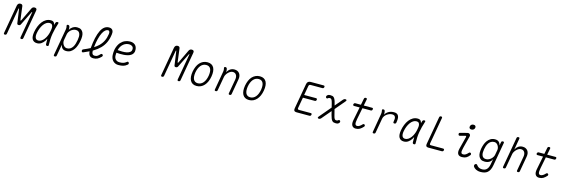

<svg xmlns="http://www.w3.org/2000/svg" viewBox="65 -2388 12471 4247"><g transform="rotate(15 6300.0 -264.0)"><path d="M445 -22Q442 -6 432.5 2Q423 10 406.5 10Q390 10 384 2Q378 -6 380 -22L486 -622Q487 -628 485 -629Q485 -630 483 -630Q478 -630 473 -622L315 -303Q308 -287 296 -280Q284 -273 268 -273Q252 -273 242.5 -280Q233 -287 231 -303L186 -622Q184 -631 179.5 -630Q175 -629 173 -622L68 -22Q65 -6 55.5 2Q46 10 29.5 10Q13 10 6.5 2Q0 -6 3 -22L118 -678Q125 -709 142 -724.5Q159 -740 188 -740Q211 -740 224 -729.5Q237 -719 240 -698L279 -391Q281 -380 287 -380Q293 -380 299 -391L446 -698Q456 -719 472.5 -729.5Q489 -740 512 -740Q541 -740 554 -724.5Q567 -709 560 -678Z M764 10Q724 10 696.5 -5Q669 -20 653 -48Q637 -76 634 -117.5Q631 -159 640 -212Q652 -282 677 -345Q702 -408 739 -456Q776 -504 824.5 -532Q873 -560 932 -560Q979 -560 1001 -536Q1021 -513 1027 -479Q1034 -503 1041 -528Q1047 -545 1058 -552.5Q1069 -560 1085 -560Q1102 -560 1107 -552.5Q1112 -545 1106 -528Q1085 -463 1069 -402Q1053 -341 1042.5 -280Q1032 -219 1028.5 -155.5Q1025 -92 1028 -21Q1030 -6 1022.5 2Q1015 10 998.5 10Q982 10 974 2Q966 -6 964 -21Q960 -86 962 -145Q950 -119 934 -95Q904 -49 861.5 -19.5Q819 10 764 10ZM777 -55Q813 -55 846.5 -76.5Q880 -98 907 -133.5Q934 -169 953 -214Q971 -254 980 -296Q983 -313 987 -331L993 -367Q999 -401 995 -429.5Q991 -458 975 -476.5Q959 -495 922 -495Q883 -495 847.5 -472Q812 -449 783.5 -409Q755 -369 734.5 -317.5Q714 -266 704 -209Q691 -136 709.5 -95.5Q728 -55 777 -55Z M1367 -458Q1377 -476 1392.5 -494Q1408 -512 1429 -526.5Q1450 -541 1476.5 -550.5Q1503 -560 1537 -560Q1595 -560 1628 -536.5Q1661 -513 1676 -475.5Q1691 -438 1691 -390.5Q1691 -343 1682 -295Q1672 -239 1654 -185Q1636 -131 1606 -87.5Q1576 -44 1533 -17Q1490 10 1431 10Q1376 10 1345.5 -19Q1315 -48 1305 -98L1259 158Q1257 174 1247.5 182Q1238 190 1221 190Q1204 190 1198 182Q1192 174 1195 158L1304 -459Q1307 -478 1305 -494Q1303 -510 1299 -528Q1295 -544 1301.5 -552Q1308 -560 1325 -560Q1342 -560 1350.5 -552Q1359 -544 1363 -528Q1368 -509 1368.5 -494Q1369 -479 1367 -458ZM1522 -497Q1491 -497 1461.5 -484Q1432 -471 1409 -450.5Q1386 -430 1370 -404Q1354 -378 1350 -352L1324 -209Q1320 -184 1326 -156.5Q1332 -129 1346.5 -106Q1361 -83 1383 -68Q1405 -53 1432 -53Q1478 -53 1509.5 -73.5Q1541 -94 1562.5 -128Q1584 -162 1596.5 -205Q1609 -248 1617 -292Q1624 -333 1624.5 -369.5Q1625 -406 1614.5 -434.5Q1604 -463 1582 -480Q1560 -497 1522 -497Z M2231 -75Q2190 -32 2148.5 -11Q2107 10 2052 10Q2017 10 1993.5 -2.5Q1970 -15 1956.5 -37Q1943 -59 1939 -90Q1937 -104 1936 -119Q1876 -89 1806 -60Q1790 -54 1780.5 -58.5Q1771 -63 1767 -80Q1764 -97 1769.5 -107.5Q1775 -118 1792 -125Q1874 -159 1941 -194Q1954 -330 1975 -427Q2000 -538 2035.5 -607.5Q2071 -677 2116.5 -708.5Q2162 -740 2216 -740Q2251 -740 2272 -728Q2293 -716 2303.5 -696.5Q2314 -677 2316 -653.5Q2318 -630 2314 -606Q2301 -502 2264 -421.5Q2227 -341 2164.5 -277Q2102 -213 2013 -160Q2007 -157 2000 -153Q2000 -143 2001 -135Q2002 -107 2009.5 -89Q2017 -71 2031.5 -62Q2046 -53 2071 -53Q2109 -53 2134.5 -71.5Q2160 -90 2185 -118Q2197 -130 2209 -131.5Q2221 -133 2232 -123Q2243 -113 2242 -100Q2241 -87 2231 -75ZM2006 -232Q2065 -269 2111 -313Q2168 -368 2202 -438Q2236 -508 2249 -600Q2251 -615 2250 -629Q2249 -643 2244.5 -653Q2240 -663 2231 -669Q2222 -675 2208 -675Q2182 -675 2151 -651Q2120 -627 2091 -571.5Q2062 -516 2039 -425Q2018 -345 2006 -232Z M2836 -102Q2845 -88 2842.5 -74.5Q2840 -61 2825 -50Q2782 -14 2735.5 -2Q2689 10 2625 10Q2589 10 2557.5 -3Q2526 -16 2502.5 -40Q2479 -64 2465.5 -97.5Q2452 -131 2450 -171Q2446 -274 2471 -347.5Q2496 -421 2538.5 -468Q2581 -515 2635.5 -537.5Q2690 -560 2747 -560Q2818 -560 2860.5 -523.5Q2903 -487 2908 -417Q2912 -369 2894.5 -336.5Q2877 -304 2845.5 -283.5Q2814 -263 2772.5 -253Q2731 -243 2686.5 -239.5Q2642 -236 2598 -237.5Q2554 -239 2517 -242Q2515 -225 2514.5 -207.5Q2514 -190 2514 -171Q2515 -144 2525 -122.5Q2535 -101 2551 -86Q2567 -71 2588 -63Q2609 -55 2633 -55Q2659 -55 2680 -57Q2701 -59 2719.5 -64.5Q2738 -70 2755 -79Q2772 -88 2789 -102Q2805 -115 2816 -115Q2827 -115 2836 -102ZM2528 -305Q2576 -301 2633 -300Q2690 -299 2737.5 -309Q2785 -319 2815 -345Q2845 -371 2841 -420Q2840 -439 2831.5 -453Q2823 -467 2809.5 -476Q2796 -485 2779 -490Q2762 -495 2742 -495Q2711 -495 2678 -484.5Q2645 -474 2616 -451Q2587 -428 2564 -392.5Q2541 -357 2528 -305Z M4045 -22Q4042 -6 4032.5 2Q4023 10 4006.5 10Q3990 10 3984 2Q3978 -6 3980 -22L4086 -622Q4087 -628 4085 -629Q4085 -630 4083 -630Q4078 -630 4073 -622L3915 -303Q3908 -287 3896 -280Q3884 -273 3868 -273Q3852 -273 3842.5 -280Q3833 -287 3831 -303L3786 -622Q3784 -631 3779.5 -630Q3775 -629 3773 -622L3668 -22Q3665 -6 3655.5 2Q3646 10 3629.5 10Q3613 10 3606.5 2Q3600 -6 3603 -22L3718 -678Q3725 -709 3742 -724.5Q3759 -740 3788 -740Q3811 -740 3824 -729.5Q3837 -719 3840 -698L3879 -391Q3881 -380 3887 -380Q3893 -380 3899 -391L4046 -698Q4056 -719 4072.5 -729.5Q4089 -740 4112 -740Q4141 -740 4154 -724.5Q4167 -709 4160 -678Z M4418 10Q4365 10 4328.5 -10.5Q4292 -31 4271.5 -68.5Q4251 -106 4246.5 -158.5Q4242 -211 4253 -275Q4265 -340 4287.5 -392.5Q4310 -445 4344 -482Q4378 -519 4422.5 -539.5Q4467 -560 4520 -560Q4574 -560 4610.5 -539.5Q4647 -519 4667 -482Q4687 -445 4691 -393Q4695 -341 4684 -277Q4673 -212 4649.5 -159Q4626 -106 4592 -68.5Q4558 -31 4514.5 -10.5Q4471 10 4418 10ZM4430 -55Q4466 -55 4497 -70.5Q4528 -86 4552.5 -115Q4577 -144 4594 -185.5Q4611 -227 4620 -277Q4628 -327 4626 -367Q4624 -407 4610.5 -435.5Q4597 -464 4572 -479.5Q4547 -495 4509 -495Q4471 -495 4439.5 -479.5Q4408 -464 4384 -435Q4360 -406 4343 -365.5Q4326 -325 4317 -275Q4309 -225 4311.5 -184.5Q4314 -144 4328 -115Q4342 -86 4367.5 -70.5Q4393 -55 4430 -55Z M4930 -560Q4946 -560 4955 -552Q4964 -544 4968 -528Q4973 -509 4973.5 -490Q4974 -471 4972 -450Q4998 -503 5040 -531.5Q5082 -560 5137 -560Q5177 -560 5206.5 -545.5Q5236 -531 5254.5 -505.5Q5273 -480 5279 -445Q5285 -410 5277 -368L5216 -22Q5214 -6 5204.5 2Q5195 10 5178 10Q5161 10 5155 2Q5149 -6 5152 -22L5210 -351Q5215 -380 5212 -406.5Q5209 -433 5197 -453.5Q5185 -474 5165 -486Q5145 -498 5115 -498Q5088 -498 5061 -483Q5034 -468 5011.5 -445Q4989 -422 4973 -394Q4957 -366 4953 -341L4896 -22Q4894 -6 4884.5 2Q4875 10 4858 10Q4841 10 4835 2Q4829 -6 4832 -22L4907 -452Q4911 -471 4909.5 -490.5Q4908 -510 4903 -528Q4900 -544 4906.5 -552Q4913 -560 4930 -560Z M5618 10Q5565 10 5528.5 -10.5Q5492 -31 5471.5 -68.5Q5451 -106 5446.5 -158.5Q5442 -211 5453 -275Q5465 -340 5487.5 -392.5Q5510 -445 5544 -482Q5578 -519 5622.5 -539.5Q5667 -560 5720 -560Q5774 -560 5810.5 -539.5Q5847 -519 5867 -482Q5887 -445 5891 -393Q5895 -341 5884 -277Q5873 -212 5849.5 -159Q5826 -106 5792 -68.5Q5758 -31 5714.5 -10.5Q5671 10 5618 10ZM5630 -55Q5666 -55 5697 -70.5Q5728 -86 5752.5 -115Q5777 -144 5794 -185.5Q5811 -227 5820 -277Q5828 -327 5826 -367Q5824 -407 5810.5 -435.5Q5797 -464 5772 -479.5Q5747 -495 5709 -495Q5671 -495 5639.5 -479.5Q5608 -464 5584 -435Q5560 -406 5543 -365.5Q5526 -325 5517 -275Q5509 -225 5511.5 -184.5Q5514 -144 5528 -115Q5542 -86 5567.5 -70.5Q5593 -55 5630 -55Z M6770 -414H7043Q7057 -414 7063.5 -405Q7070 -396 7067 -381Q7065 -367 7055.5 -358Q7046 -349 7032 -349H6759L6715 -101Q6712 -83 6720 -74Q6728 -65 6746 -65H7016Q7030 -65 7036 -56Q7042 -47 7039 -32Q7036 -18 7027 -9Q7018 0 7004 0H6706Q6669 0 6654 -18Q6639 -36 6645 -74L6748 -656Q6755 -694 6776.5 -712Q6798 -730 6835 -730H7133Q7147 -730 7153 -721Q7159 -712 7157 -698Q7154 -683 7145 -674Q7136 -665 7122 -665H6852Q6833 -665 6822.5 -656Q6812 -647 6808 -629Z M7695 -518 7500 -287 7532 -159Q7539 -128 7546 -107.5Q7553 -87 7561 -75.5Q7569 -64 7578.5 -59.5Q7588 -55 7600 -55Q7617 -55 7627.5 -59.5Q7638 -64 7649 -74Q7656 -81 7667.5 -78.5Q7679 -76 7687 -66Q7694 -56 7692 -41Q7690 -26 7677 -14Q7664 -1 7648.5 4.5Q7633 10 7605 10Q7578 10 7558.5 4.5Q7539 -1 7523 -18Q7507 -35 7494.5 -65.5Q7482 -96 7469 -145L7449 -227L7265 -10Q7256 0 7244 5Q7232 10 7220 10Q7212 10 7205 7.5Q7198 5 7194 -0.5Q7190 -6 7191 -14Q7192 -22 7201 -32L7430 -303L7408 -391Q7400 -424 7392.5 -444.5Q7385 -465 7377 -476Q7369 -487 7360 -491Q7351 -495 7340 -495Q7323 -495 7312.5 -490.5Q7302 -486 7291 -476Q7284 -469 7272.5 -471.5Q7261 -474 7253 -484Q7246 -494 7248 -509Q7250 -524 7263 -536Q7276 -549 7291.5 -554.5Q7307 -560 7335 -560Q7362 -560 7381.5 -554.5Q7401 -549 7416.5 -532.5Q7432 -516 7445 -485.5Q7458 -455 7470 -405L7481 -363L7629 -538Q7639 -549 7651 -554.5Q7663 -560 7676 -560Q7684 -560 7691.5 -557.5Q7699 -555 7703 -549.5Q7707 -544 7705.5 -536Q7704 -528 7695 -518Z M8295 -530Q8309 -530 8315.5 -521Q8322 -512 8318 -498Q8316 -483 8307 -474Q8298 -465 8284 -465H8091L8040 -206Q8032 -163 8030 -134Q8028 -105 8033 -87.5Q8038 -70 8049.5 -62.5Q8061 -55 8078 -55Q8105 -55 8133.5 -73.5Q8162 -92 8187 -120Q8198 -132 8210 -133Q8222 -134 8231 -126Q8241 -119 8242 -105.5Q8243 -92 8233 -80Q8213 -59 8194 -42Q8175 -25 8155 -13.5Q8135 -2 8112 4Q8089 10 8062 10Q8029 10 8007.5 -2.5Q7986 -15 7974 -37Q7962 -59 7960.5 -89.5Q7959 -120 7966 -157L8027 -465H7899Q7885 -465 7878.5 -474Q7872 -483 7874 -498Q7878 -512 7887 -521Q7896 -530 7910 -530H8039L8067 -673Q8070 -689 8079 -697Q8088 -705 8105 -705Q8122 -705 8129 -697Q8136 -689 8132 -673L8104 -530Z M8475 10Q8458 10 8452 2Q8446 -6 8449 -22L8523 -452Q8527 -471 8525.5 -490.5Q8524 -510 8520 -528Q8516 -544 8522.5 -552Q8529 -560 8546 -560Q8563 -560 8571.5 -552Q8580 -544 8584 -528Q8589 -509 8589.5 -490Q8590 -471 8588 -450Q8616 -500 8668.5 -530Q8721 -560 8793 -560Q8836 -560 8860.5 -544Q8885 -528 8896 -501.5Q8907 -475 8907 -439Q8907 -403 8900 -364L8899 -353Q8896 -337 8886.5 -329Q8877 -321 8860 -321Q8844 -321 8837.5 -329Q8831 -337 8834 -353L8835 -364Q8840 -391 8841.5 -416Q8843 -441 8836 -460.5Q8829 -480 8812 -492Q8795 -504 8762 -504Q8734 -504 8703 -493Q8672 -482 8645 -462.5Q8618 -443 8598 -416Q8578 -389 8572 -356L8513 -22Q8511 -6 8501.5 2Q8492 10 8475 10Z M9164 10Q9124 10 9096.5 -5Q9069 -20 9053 -48Q9037 -76 9034 -117.5Q9031 -159 9040 -212Q9052 -282 9077 -345Q9102 -408 9139 -456Q9176 -504 9224.5 -532Q9273 -560 9332 -560Q9379 -560 9401 -536Q9421 -513 9427 -479Q9434 -503 9441 -528Q9447 -545 9458 -552.5Q9469 -560 9485 -560Q9502 -560 9507 -552.5Q9512 -545 9506 -528Q9485 -463 9469 -402Q9453 -341 9442.5 -280Q9432 -219 9428.5 -155.5Q9425 -92 9428 -21Q9430 -6 9422.5 2Q9415 10 9398.5 10Q9382 10 9374 2Q9366 -6 9364 -21Q9360 -86 9362 -145Q9350 -119 9334 -95Q9304 -49 9261.5 -19.5Q9219 10 9164 10ZM9177 -55Q9213 -55 9246.5 -76.5Q9280 -98 9307 -133.5Q9334 -169 9353 -214Q9371 -254 9380 -296Q9383 -313 9387 -331L9393 -367Q9399 -401 9395 -429.5Q9391 -458 9375 -476.5Q9359 -495 9322 -495Q9283 -495 9247.5 -472Q9212 -449 9183.5 -409Q9155 -369 9134.5 -317.5Q9114 -266 9104 -209Q9091 -136 9109.5 -95.5Q9128 -55 9177 -55Z M9724 0Q9689 0 9676 -16.5Q9663 -33 9668 -67L9781 -708Q9784 -724 9793 -732Q9802 -740 9819 -740Q9835 -740 9842 -732Q9849 -724 9846 -708L9738 -98Q9736 -81 9743 -73Q9750 -65 9766 -65H10046Q10060 -65 10067.5 -56Q10075 -47 10072 -32Q10069 -18 10059 -9Q10049 0 10035 0Z M10332 -433Q10317 -430 10307 -436Q10297 -442 10294 -458Q10291 -475 10297 -484.5Q10303 -494 10320 -498L10472 -537Q10492 -542 10506.5 -539Q10521 -536 10530.5 -526.5Q10540 -517 10543.5 -503.5Q10547 -490 10543 -473L10474 -206Q10463 -163 10459 -134Q10455 -105 10459 -87.5Q10463 -70 10474.5 -62.5Q10486 -55 10508 -55Q10540 -55 10567 -73.5Q10594 -92 10619 -120Q10630 -132 10642 -133Q10654 -134 10663 -126Q10673 -119 10674 -104Q10675 -89 10665 -78Q10647 -56 10629.5 -39Q10612 -22 10592 -11.5Q10572 -1 10548.5 4.5Q10525 10 10494 10Q10462 10 10439 0.5Q10416 -9 10402.5 -29.5Q10389 -50 10387 -81.5Q10385 -113 10396 -157L10469 -443Q10472 -456 10465 -462Q10458 -468 10447 -465ZM10541 -633Q10512 -633 10498 -648.5Q10484 -664 10489 -691Q10494 -718 10513.5 -733.5Q10533 -749 10562 -749Q10590 -749 10604.5 -733.5Q10619 -718 10614 -691Q10609 -664 10589 -648.5Q10569 -633 10541 -633Z M11175 -125Q11166 -105 11152 -86Q11138 -67 11117 -53Q11096 -39 11068.5 -31Q11041 -23 11006 -23Q10949 -23 10916 -46.5Q10883 -70 10867.5 -107.5Q10852 -145 10852 -191.5Q10852 -238 10860 -284Q10868 -329 10885 -378Q10902 -427 10931.5 -467.5Q10961 -508 11004 -534Q11047 -560 11106 -560Q11161 -560 11192 -531.5Q11223 -503 11232 -452L11246 -528Q11248 -544 11257.5 -552Q11267 -560 11284 -560Q11301 -560 11307 -552Q11313 -544 11310 -528L11217 0Q11206 65 11185 107.5Q11164 150 11134 175Q11104 200 11064.5 210.5Q11025 221 10976 221Q10943 221 10917 214.5Q10891 208 10870.5 198Q10850 188 10836 175Q10822 162 10813 150Q10807 141 10804.5 132Q10802 123 10804 114Q10805 107 10808.5 100Q10812 93 10817 88Q10822 83 10829 80Q10836 77 10844 77Q10851 77 10857 80Q10863 83 10869 92Q10877 103 10888 115Q10899 127 10914 136Q10929 145 10948.5 150.5Q10968 156 10993 156Q11021 156 11046.5 149Q11072 142 11093 124Q11114 106 11129 76Q11144 46 11153 0ZM11021 -84Q11052 -84 11081 -97Q11110 -110 11133.5 -131Q11157 -152 11173 -178.5Q11189 -205 11193 -231L11213 -341Q11218 -366 11211.5 -394Q11205 -422 11190.5 -445Q11176 -468 11154.5 -483Q11133 -498 11105 -498Q11060 -498 11028 -478Q10996 -458 10975.5 -426.5Q10955 -395 10943 -358Q10931 -321 10925 -286Q10919 -251 10917.5 -215Q10916 -179 10925.5 -150Q10935 -121 10957.5 -102.5Q10980 -84 11021 -84Z M11553 -341 11496 -22Q11494 -6 11484.5 2Q11475 10 11458 10Q11441 10 11435 2Q11429 -6 11432 -22L11553 -708Q11555 -724 11564.5 -732Q11574 -740 11591 -740Q11608 -740 11614 -732Q11620 -724 11617 -708L11572 -452Q11599 -503 11640.5 -531.5Q11682 -560 11737 -560Q11777 -560 11806.5 -545.5Q11836 -531 11854.5 -505.5Q11873 -480 11879 -445Q11885 -410 11877 -368L11816 -22Q11814 -6 11804.5 2Q11795 10 11778 10Q11761 10 11755 2Q11749 -6 11752 -22L11810 -351Q11815 -380 11812 -406.5Q11809 -433 11797 -453.5Q11785 -474 11765 -486Q11745 -498 11715 -498Q11688 -498 11661 -483Q11634 -468 11611.5 -445Q11589 -422 11573 -394Q11557 -366 11553 -341Z M12495 -530Q12509 -530 12515.5 -521Q12522 -512 12518 -498Q12516 -483 12507 -474Q12498 -465 12484 -465H12291L12240 -206Q12232 -163 12230 -134Q12228 -105 12233 -87.5Q12238 -70 12249.5 -62.5Q12261 -55 12278 -55Q12305 -55 12333.5 -73.5Q12362 -92 12387 -120Q12398 -132 12410 -133Q12422 -134 12431 -126Q12441 -119 12442 -105.5Q12443 -92 12433 -80Q12413 -59 12394 -42Q12375 -25 12355 -13.5Q12335 -2 12312 4Q12289 10 12262 10Q12229 10 12207.5 -2.5Q12186 -15 12174 -37Q12162 -59 12160.5 -89.5Q12159 -120 12166 -157L12227 -465H12099Q12085 -465 12078.5 -474Q12072 -483 12074 -498Q12078 -512 12087 -521Q12096 -530 12110 -530H12239L12267 -673Q12270 -689 12279 -697Q12288 -705 12305 -705Q12322 -705 12329 -697Q12336 -689 12332 -673L12304 -530Z"/></g></svg>

Font: Maple Mono ExtraLight
Style: Italic
Weight: 275
Italic angle: -10°
Monospace: yes
Designer: subframe7536
Version: Version 7.000